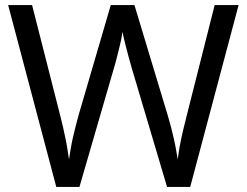

<svg xmlns="http://www.w3.org/2000/svg" viewBox="-20 -785 970 754"><path d="M917 -765 727 -51H636L497 -519Q491 -540 485 -562Q479 -584 474 -604Q469 -624 465.5 -638.5Q462 -653 461 -660Q460 -653 457.5 -638.5Q455 -624 450 -604Q445 -584 439.5 -561.5Q434 -539 427 -516L292 -51H201L12 -765H106L217 -329Q223 -306 228 -283.5Q233 -261 237.5 -239.5Q242 -218 245 -198Q248 -178 251 -159Q254 -179 257.5 -200Q261 -221 266 -243.5Q271 -266 277 -289Q283 -312 289 -334L415 -765H508L639 -331Q646 -308 652 -284.5Q658 -261 663 -239Q668 -217 671.5 -196.5Q675 -176 678 -159Q681 -184 686 -211.5Q691 -239 698 -269Q705 -299 713 -330L823 -765Z"/></svg>

Font: Noto Sans Tamil UI
Style: Regular
Weight: 400
Designer: Jelle Bosma - Monotype Design Team
Foundry: Monotype Imaging Inc.
Version: Version 2.004